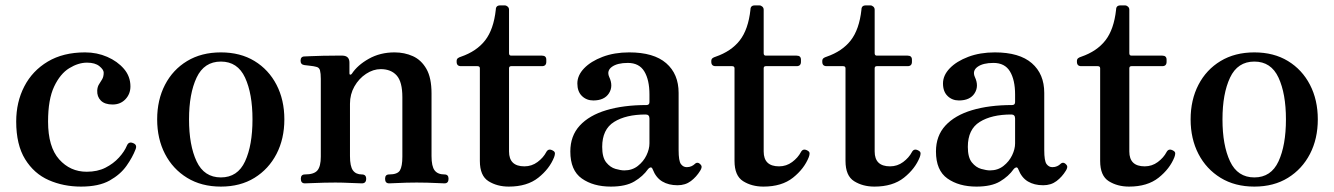

<svg xmlns="http://www.w3.org/2000/svg" viewBox="-20 -679 4940 711"><path d="M280 12Q215 12 160.5 -12Q106 -36 73 -89.5Q40 -143 40 -229Q40 -301 70 -359Q100 -417 157 -451Q214 -485 295 -485Q339 -485 377 -468.5Q415 -452 439 -424Q463 -396 463 -359Q463 -331 444.5 -311.5Q426 -292 397 -292Q368 -292 353.5 -306.5Q339 -321 340 -344Q341 -358 346.5 -366.5Q352 -375 358 -385Q364 -395 364 -410Q364 -421 348 -434Q332 -447 302 -447Q270 -447 236.5 -426.5Q203 -406 180.5 -358.5Q158 -311 158 -229Q158 -135 199 -89Q240 -43 301 -43Q341 -43 370.5 -58Q400 -73 420.5 -95.5Q441 -118 450 -140Q457 -156 473 -149Q489 -143 482 -126Q471 -97 448.5 -65Q426 -33 386 -10.5Q346 12 280 12Z M798 12Q726 12 673 -20.5Q620 -53 591 -109Q562 -165 562 -237Q562 -309 591 -365Q620 -421 673 -453Q726 -485 798 -485Q870 -485 922.5 -453Q975 -421 1004 -365Q1033 -309 1033 -237Q1033 -165 1004 -109Q975 -53 922.5 -20.5Q870 12 798 12ZM798 -22Q860 -22 887.5 -81.5Q915 -141 915 -237Q915 -332 887.5 -391.5Q860 -451 798 -451Q736 -451 708 -391.5Q680 -332 680 -237Q680 -141 708 -81.5Q736 -22 798 -22Z M1109 0Q1094 0 1094 -17Q1094 -33 1109 -33Q1143 -33 1155.5 -48Q1168 -63 1168 -99V-387Q1168 -407 1165 -418.5Q1162 -430 1149 -432Q1142 -434 1128 -435.5Q1114 -437 1107 -438Q1093 -440 1093 -454Q1093 -470 1108 -470Q1111 -470 1131 -471Q1151 -472 1176 -472.5Q1201 -473 1222 -473Q1243 -473 1249 -473Q1274 -472 1274 -447V-407Q1274 -403 1277 -402.5Q1280 -402 1283 -406Q1304 -438 1346 -461.5Q1388 -485 1441 -485Q1478 -485 1509 -471Q1540 -457 1559 -424Q1578 -391 1578 -333V-101Q1578 -63 1589.5 -48Q1601 -33 1626 -33Q1641 -33 1641 -17Q1641 0 1626 0Q1619 0 1601 -1Q1583 -2 1562 -2.5Q1541 -3 1523 -3Q1506 -3 1485 -2.5Q1464 -2 1446.5 -1Q1429 0 1421 0Q1406 0 1406 -17Q1406 -33 1421 -33Q1452 -33 1461 -48Q1470 -63 1470 -99V-319Q1470 -376 1449 -399.5Q1428 -423 1390 -423Q1362 -423 1335.5 -405.5Q1309 -388 1292.5 -359Q1276 -330 1276 -295V-101Q1276 -63 1287 -48Q1298 -33 1320 -33Q1336 -33 1336 -17Q1336 0 1320 0Q1309 0 1278.5 -1.5Q1248 -3 1222 -3Q1205 -3 1181 -2.5Q1157 -2 1137 -1Q1117 0 1109 0Z M1864 12Q1821 12 1789 -8Q1757 -28 1757 -83V-426Q1757 -434 1748 -434H1687Q1671 -434 1671 -450V-453Q1671 -460 1675.5 -463.5Q1680 -467 1687 -469Q1745 -489 1776.5 -529.5Q1808 -570 1816 -643Q1816 -659 1832 -659H1849Q1855 -659 1860 -654.5Q1865 -650 1865 -643V-482Q1865 -473 1873 -473H1987Q2003 -473 2003 -458V-450Q2003 -434 1987 -434H1873Q1865 -434 1865 -426V-118Q1865 -63 1922 -63Q1949 -63 1970.5 -79Q1992 -95 2003 -116Q2011 -131 2028 -121Q2035 -117 2035 -111Q2035 -105 2032 -97Q2015 -54 1973.5 -21Q1932 12 1864 12Z M2242 12Q2177 12 2134.5 -18Q2092 -48 2092 -118Q2092 -176 2127 -214Q2162 -252 2225.5 -271Q2289 -290 2374 -290Q2385 -290 2385 -301V-329Q2385 -383 2366 -414.5Q2347 -446 2305 -446Q2266 -446 2246 -431.5Q2226 -417 2236 -394Q2252 -360 2235 -333.5Q2218 -307 2177 -307Q2152 -307 2135 -323.5Q2118 -340 2118 -370Q2118 -400 2143 -426Q2168 -452 2211.5 -468.5Q2255 -485 2310 -485Q2401 -485 2447 -445Q2493 -405 2493 -335V-123Q2493 -83 2501.5 -71.5Q2510 -60 2523 -60Q2533 -60 2540.5 -63.5Q2548 -67 2552 -71Q2563 -82 2574 -70Q2579 -65 2578 -59Q2577 -53 2573 -47Q2559 -24 2538.5 -8.5Q2518 7 2489 7Q2456 7 2432.5 -7Q2409 -21 2397 -52Q2394 -60 2389 -59Q2384 -58 2380 -53Q2361 -26 2329 -7Q2297 12 2242 12ZM2292 -48Q2321 -48 2342 -64.5Q2363 -81 2374 -104Q2385 -127 2385 -148V-240Q2385 -255 2371 -255Q2298 -255 2254 -227.5Q2210 -200 2210 -135Q2210 -96 2225 -77.5Q2240 -59 2259.5 -53.5Q2279 -48 2292 -48Z M2807 12Q2764 12 2732 -8Q2700 -28 2700 -83V-426Q2700 -434 2691 -434H2630Q2614 -434 2614 -450V-453Q2614 -460 2618.5 -463.5Q2623 -467 2630 -469Q2688 -489 2719.5 -529.5Q2751 -570 2759 -643Q2759 -659 2775 -659H2792Q2798 -659 2803 -654.5Q2808 -650 2808 -643V-482Q2808 -473 2816 -473H2930Q2946 -473 2946 -458V-450Q2946 -434 2930 -434H2816Q2808 -434 2808 -426V-118Q2808 -63 2865 -63Q2892 -63 2913.5 -79Q2935 -95 2946 -116Q2954 -131 2971 -121Q2978 -117 2978 -111Q2978 -105 2975 -97Q2958 -54 2916.5 -21Q2875 12 2807 12Z M3218 12Q3175 12 3143 -8Q3111 -28 3111 -83V-426Q3111 -434 3102 -434H3041Q3025 -434 3025 -450V-453Q3025 -460 3029.5 -463.5Q3034 -467 3041 -469Q3099 -489 3130.5 -529.5Q3162 -570 3170 -643Q3170 -659 3186 -659H3203Q3209 -659 3214 -654.5Q3219 -650 3219 -643V-482Q3219 -473 3227 -473H3341Q3357 -473 3357 -458V-450Q3357 -434 3341 -434H3227Q3219 -434 3219 -426V-118Q3219 -63 3276 -63Q3303 -63 3324.5 -79Q3346 -95 3357 -116Q3365 -131 3382 -121Q3389 -117 3389 -111Q3389 -105 3386 -97Q3369 -54 3327.5 -21Q3286 12 3218 12Z M3596 12Q3531 12 3488.5 -18Q3446 -48 3446 -118Q3446 -176 3481 -214Q3516 -252 3579.5 -271Q3643 -290 3728 -290Q3739 -290 3739 -301V-329Q3739 -383 3720 -414.5Q3701 -446 3659 -446Q3620 -446 3600 -431.5Q3580 -417 3590 -394Q3606 -360 3589 -333.5Q3572 -307 3531 -307Q3506 -307 3489 -323.5Q3472 -340 3472 -370Q3472 -400 3497 -426Q3522 -452 3565.5 -468.5Q3609 -485 3664 -485Q3755 -485 3801 -445Q3847 -405 3847 -335V-123Q3847 -83 3855.5 -71.5Q3864 -60 3877 -60Q3887 -60 3894.5 -63.5Q3902 -67 3906 -71Q3917 -82 3928 -70Q3933 -65 3932 -59Q3931 -53 3927 -47Q3913 -24 3892.5 -8.5Q3872 7 3843 7Q3810 7 3786.5 -7Q3763 -21 3751 -52Q3748 -60 3743 -59Q3738 -58 3734 -53Q3715 -26 3683 -7Q3651 12 3596 12ZM3646 -48Q3675 -48 3696 -64.5Q3717 -81 3728 -104Q3739 -127 3739 -148V-240Q3739 -255 3725 -255Q3652 -255 3608 -227.5Q3564 -200 3564 -135Q3564 -96 3579 -77.5Q3594 -59 3613.5 -53.5Q3633 -48 3646 -48Z M4161 12Q4118 12 4086 -8Q4054 -28 4054 -83V-426Q4054 -434 4045 -434H3984Q3968 -434 3968 -450V-453Q3968 -460 3972.5 -463.5Q3977 -467 3984 -469Q4042 -489 4073.5 -529.5Q4105 -570 4113 -643Q4113 -659 4129 -659H4146Q4152 -659 4157 -654.5Q4162 -650 4162 -643V-482Q4162 -473 4170 -473H4284Q4300 -473 4300 -458V-450Q4300 -434 4284 -434H4170Q4162 -434 4162 -426V-118Q4162 -63 4219 -63Q4246 -63 4267.5 -79Q4289 -95 4300 -116Q4308 -131 4325 -121Q4332 -117 4332 -111Q4332 -105 4329 -97Q4312 -54 4270.5 -21Q4229 12 4161 12Z M4625 12Q4553 12 4500 -20.5Q4447 -53 4418 -109Q4389 -165 4389 -237Q4389 -309 4418 -365Q4447 -421 4500 -453Q4553 -485 4625 -485Q4697 -485 4749.5 -453Q4802 -421 4831 -365Q4860 -309 4860 -237Q4860 -165 4831 -109Q4802 -53 4749.5 -20.5Q4697 12 4625 12ZM4625 -22Q4687 -22 4714.5 -81.5Q4742 -141 4742 -237Q4742 -332 4714.5 -391.5Q4687 -451 4625 -451Q4563 -451 4535 -391.5Q4507 -332 4507 -237Q4507 -141 4535 -81.5Q4563 -22 4625 -22Z"/></svg>

Font: Zen Antique Soft
Style: Regular
Weight: 400
Designer: Yoshimichi Ohira
Foundry: Positype
Version: Version 1.001